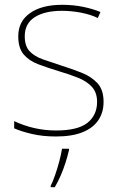

<svg xmlns="http://www.w3.org/2000/svg" viewBox="-20 -558 498 799"><path d="M411 -134Q411 -90 389 -57.5Q367 -25 323 -7.5Q279 10 213 10Q158 10 113 -0.5Q68 -11 39 -24V-54Q79 -35 123 -25Q167 -15 213 -15Q304 -15 344 -47Q384 -79 384 -134Q384 -173 362.5 -196.5Q341 -220 304.5 -234.5Q268 -249 224 -262Q178 -276 139.5 -290.5Q101 -305 78.5 -331.5Q56 -358 56 -407Q56 -469 105 -503.5Q154 -538 238 -538Q285 -538 326 -529.5Q367 -521 398 -508L387 -483Q359 -497 318.5 -505Q278 -513 238 -513Q166 -513 124.5 -486.5Q83 -460 83 -407Q83 -366 103.5 -344.5Q124 -323 158.5 -311Q193 -299 233 -286Q277 -272 318 -256Q359 -240 385 -212.5Q411 -185 411 -134ZM267 67Q261 93 252.5 119.5Q244 146 233 171.5Q222 197 208 221H191V215Q199 200 209 171.5Q219 143 227 112.5Q235 82 238 61H267Z"/></svg>

Font: Noto Sans Cham Thin
Style: Regular
Weight: 250
Version: Version 2.002